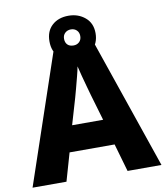

<svg xmlns="http://www.w3.org/2000/svg" viewBox="-94 -959 896 1037"><g transform="rotate(-10 353.5 -440.5)"><path d="M521 0 477 -153H230L186 0H0L243 -717H461L707 0ZM397 -438Q392 -456 383.5 -486.5Q375 -517 366.5 -549Q358 -581 353 -603Q349 -581 340.5 -548.5Q332 -516 324 -485.5Q316 -455 311 -438L269 -295H439ZM352 -643Q296 -643 261.5 -674.5Q227 -706 227 -762Q227 -818 261.5 -849.5Q296 -881 352 -881Q405 -881 442.5 -849.5Q480 -818 480 -763Q480 -707 443 -675Q406 -643 352 -643ZM352 -718Q371 -718 383.5 -730Q396 -742 396 -762Q396 -782 383.5 -794Q371 -806 352 -806Q333 -806 320 -794Q307 -782 307 -762Q307 -742 318.5 -730Q330 -718 352 -718Z"/></g></svg>

Font: Noto Sans Bengali ExtraBold
Style: Regular
Weight: 800
Designer: Jelle Bosma - Monotype Design Team
Foundry: Monotype Imaging Inc.
Version: Version 2.003; ttfautohint (v1.8.4.7-5d5b)